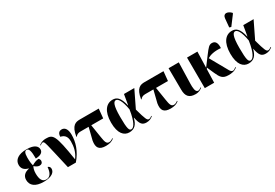

<svg xmlns="http://www.w3.org/2000/svg" viewBox="50 -1863 4170 2912"><g transform="rotate(-30 2135.5 -407.0)"><path d="M255 10C407 10 456 -49 456 -104C456 -129 443 -150 416 -157C408 -58 374 -2 306 -2C238 -2 210 -61 210 -161C210 -211 221 -249 236 -276C265 -251 292 -234 323 -234C360 -234 380 -256 380 -287C380 -305 372 -322 358 -332C323 -332 273 -313 237 -289C227 -320 221 -366 221 -433C221 -519 242 -541 269 -541C309 -541 326 -491 326 -357C433 -360 457 -404 457 -442C457 -491 419 -549 271 -549C132 -549 51 -493 51 -401C51 -338 88 -298 157 -281V-276C80 -260 36 -218 36 -148C36 -50 109 10 255 10Z M682 0H821C938 -136 977 -274 977 -398C977 -490 944 -544 884 -544C849 -544 813 -525 812 -457C872 -444 917 -411 917 -316C917 -226 901 -136 835 -48C762 -516 730 -543 608 -543C542 -543 508 -519 483 -499L489 -492C511 -510 526 -516 537 -516C571 -516 571 -478 682 0Z M1030 -333C1050 -361 1079 -373 1118 -373H1260L1207 -161C1188 -45 1224 10 1345 10C1399 10 1454 -1 1488 -36L1483 -45C1470 -31 1441 -15 1415 -15C1366 -15 1356 -57 1342 -145L1306 -373H1515L1531 -536H1201C1128 -536 1053 -521 1023 -336Z M1755 10C1850 10 1897 -47 1922 -148H1925C1951 -23 1982 10 2057 10C2106 10 2140 -8 2171 -34L2166 -42C2145 -25 2128 -16 2111 -16C2080 -16 2064 -47 2011 -241L2154 -536H1973L1942 -356H1939C1903 -512 1849 -548 1778 -548C1668 -548 1586 -454 1586 -257C1586 -65 1662 10 1755 10ZM1804 -16C1767 -16 1749 -50 1749 -264C1749 -473 1781 -517 1819 -517C1854 -517 1901 -461 1929 -292C1898 -82 1845 -16 1804 -16Z M2164 -333C2184 -361 2213 -373 2252 -373H2394L2341 -161C2322 -45 2358 10 2479 10C2533 10 2588 -1 2622 -36L2617 -45C2604 -31 2575 -15 2549 -15C2500 -15 2490 -57 2476 -145L2440 -373H2649L2665 -536H2335C2262 -536 2187 -521 2157 -336Z M2916 10C2976 10 3014 -17 3034 -34L3029 -42C3011 -28 2994 -16 2973 -16C2922 -16 2922 -109 2923 -166L2933 -536H2754L2757 -160C2757 -43 2804 10 2916 10Z M3079 0H3243L3250 -236L3263 -252L3318 -128C3358 -39 3387 10 3488 10C3547 10 3595 5 3645 -36L3640 -45C3614 -24 3598 -15 3583 -15C3565 -15 3548 -26 3534 -50L3358 -363C3401 -391 3479 -415 3594 -404C3599 -483 3579 -539 3513 -539C3463 -539 3439 -507 3369 -415L3251 -258L3259 -536H3077Z M3891 -602 4015 -767V-779C3960 -836 3882 -847 3874 -762L3860 -612ZM3844 10C3939 10 3986 -47 4011 -148H4014C4040 -23 4071 10 4146 10C4195 10 4229 -8 4260 -34L4255 -42C4234 -25 4217 -16 4200 -16C4169 -16 4153 -47 4100 -241L4243 -536H4062L4031 -356H4028C3992 -512 3938 -548 3867 -548C3757 -548 3675 -454 3675 -257C3675 -65 3751 10 3844 10ZM3893 -16C3856 -16 3838 -50 3838 -264C3838 -473 3870 -517 3908 -517C3943 -517 3990 -461 4018 -292C3987 -82 3934 -16 3893 -16Z"/></g></svg>

Font: Noto Serif Display Condensed Black
Style: Regular
Weight: 900
Width: 3
Designer: Monotype Design Team
Foundry: Monotype Imaging Inc.
Version: Version 2.009